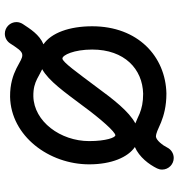

<svg xmlns="http://www.w3.org/2000/svg" viewBox="8 -722 749 806"><g transform="rotate(90 383.0 -319.5)"><path d="M162.6 13.2C181.2 -14.6 194.3 -38.1 211.4 -38.1C225.6 -38.1 234.4 -30.8 268.1 -13.2C294.9 0 332.5 13.7 386.7 13.2C552.2 9.8 670.4 -150.9 670.4 -318.8C670.4 -413.6 640.1 -481.9 597.7 -510.7C639.6 -528.8 670.9 -569.8 687.5 -604C690.4 -609.9 692.4 -617.2 692.4 -625C692.4 -651.9 670.4 -673.8 643.6 -673.8C624 -673.8 607.4 -662.1 599.6 -646C590.3 -627 569.3 -600.6 554.2 -599.1C538.6 -599.6 525.9 -606.9 494.1 -620.6C464.8 -632.3 426.3 -643.1 373 -643.1C217.8 -639.6 90.8 -523.9 90.8 -331.5C90.8 -235.4 118.7 -159.7 166.5 -127C125.5 -109.9 101.6 -70.8 81.5 -40.5C76.7 -33.2 73.2 -23.4 73.2 -13.7C73.2 13.2 95.2 35.2 122.1 35.2C139.2 35.2 154.3 25.9 162.6 13.2ZM188.5 -331.5C188.5 -467.3 270.5 -543 374 -545.4C410.6 -545.4 434.6 -539.6 457 -530.8C472.7 -523.9 485.8 -517.6 498.5 -512.7C448.2 -485.8 397.9 -420.9 345.7 -349.6C285.2 -269 240.7 -206.5 226.1 -206.5C211.9 -206.5 188.5 -254.9 188.5 -331.5ZM271 -121.6C320.3 -148.9 367.7 -216.3 423.8 -291C481.4 -369.6 534.2 -428.2 548.3 -428.7C557.6 -429.2 572.8 -390.1 572.8 -318.8C572.8 -198.7 490.7 -86.9 384.8 -84.5C351.1 -84 331.1 -90.8 312 -100.1C296.4 -108.4 284.2 -115.2 271 -121.6Z"/></g></svg>

Font: Velvelyne Book
Style: Bold
Weight: 700
Designer: Manon Van der Borght et Mariel Nils
Foundry: Velvetyne
Version: Version 1.070;Glyphs 3.3.1 (3343)